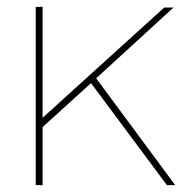

<svg xmlns="http://www.w3.org/2000/svg" viewBox="-20 -539 548 559"><path d="M466 0 245 -297 104 -169V0H84V-519H104V-196L458 -517H485L260 -311L490 0Z"/></svg>

Font: Raleway Thin
Style: Regular
Weight: 100
Designer: Matt McInerney, Pablo Impallari, Rodrigo Fuenzalida
Foundry: Matt McInerney, Pablo Impallari, Rodrigo Fuenzalida
Version: Version 4.026